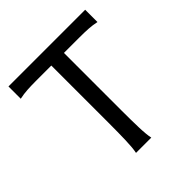

<svg xmlns="http://www.w3.org/2000/svg" viewBox="-190 -855 998 998"><g transform="rotate(-45 309.0 -356.5)"><path d="M585.9 -712.9V-622.6Q556.6 -628.9 528.1 -630.6Q499.5 -632.3 466.3 -632.3H349.1V-212.4Q349.1 -140.1 350.8 -84.7Q352.5 -29.3 358.9 0H246.6Q252.9 -29.3 254.6 -84.7Q256.3 -140.1 256.3 -212.4V-632.3H141.6Q108.9 -632.3 80.1 -630.6Q51.3 -628.9 22 -622.6V-712.9Z"/></g></svg>

Font: Andika
Style: Regular
Weight: 400
Designer: Victor Gaultney, Annie Olsen, Julie Remington, Don Collingsworth, Eric Hays
Foundry: SIL International
Version: Version 1.001